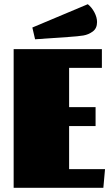

<svg xmlns="http://www.w3.org/2000/svg" viewBox="-20 -894 520 914"><path d="M45 0ZM465 -660V-571H309V-384H435V-294H309V-89H480L472 0H45V-660ZM398 -874Q417 -859 429.5 -835Q442 -811 442 -789Q442 -759 421.5 -744Q401 -729 376.5 -725Q352 -721 306 -718L147 -707L134 -763Z"/></svg>

Font: Sansita Black
Style: Regular
Weight: 900
Designer: Pablo Cosgaya
Foundry: Omnibus-Type
Version: Version 1.006; ttfautohint (v1.5)